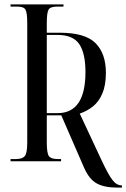

<svg xmlns="http://www.w3.org/2000/svg" viewBox="-20 -734 575 874"><path d="M514 120Q455 120 420.5 101Q386 82 363 30L259 -209H193V-85Q193 -36 203 -23Q213 -10 242 -10H258V0H28V-10H53Q81 -10 92.5 -23Q104 -36 104 -85V-629Q104 -676 96 -690Q88 -704 59 -704H28V-714H269V-704H240Q209 -704 201 -690Q193 -676 193 -629V-585H252Q368 -585 415 -537.5Q462 -490 462 -403Q462 -346 446 -308.5Q430 -271 403 -249.5Q376 -228 343 -217L444 -1Q473 61 492 85.5Q511 110 534 110H535V120ZM242 -219Q369 -219 369 -406Q369 -492 340.5 -533.5Q312 -575 242 -575H193V-219Z"/></svg>

Font: Noto Serif Display ExtraCondensed
Style: Regular
Weight: 400
Width: 2
Designer: Monotype Design Team
Foundry: Monotype Imaging Inc.
Version: Version 2.009